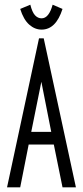

<svg xmlns="http://www.w3.org/2000/svg" viewBox="-20 -797 353 817"><path d="M246 0 209 -182H102L66 0H10L146 -634H166L303 0ZM156 -449 113 -236H198ZM204 -777 246 -759Q218 -671 157 -671Q128 -671 104 -692.5Q80 -714 66 -759L109 -777Q117 -745 129 -732Q141 -719 157 -719Q188 -719 204 -777Z"/></svg>

Font: Inconsolata ExtraCondensed Thin
Style: Regular
Weight: 100
Width: 2
Monospace: yes
Designer: Raph Levien, Cyreal, Brenton Simpson
Foundry: Raph Levien, Cyreal, Google
Version: Version 3.100; ttfautohint (v1.8.4.7-5d5b)